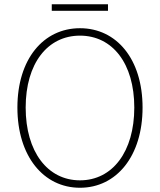

<svg xmlns="http://www.w3.org/2000/svg" viewBox="-20 -872 754 905"><path d="M357 13C529 13 652 -136 652 -365C652 -594 529 -739 357 -739C185 -739 62 -594 62 -365C62 -136 185 13 357 13ZM357 -22C204 -22 101 -157 101 -365C101 -573 204 -704 357 -704C510 -704 613 -573 613 -365C613 -157 510 -22 357 -22ZM224 -821H489V-852H224Z"/></svg>

Font: Noto Sans Japanese Thin
Style: Regular
Weight: 100
Designer: Ryoko NISHIZUKA (kana & ideographs); Paul D. Hunt (Latin, Greek & Cyrillic); Wenlong ZHANG (bopomofo); Sandoll Communica
Foundry: Adobe Systems Incorporated
Version: Version 1.000;PS 1;hotconv 1.0.78;makeotf.lib2.5.61930